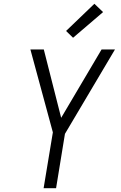

<svg xmlns="http://www.w3.org/2000/svg" viewBox="-20 -997 640 1017"><path d="M211 0 260 -296 141 -735H212L304 -373L518 -735H589L324 -288L277 0ZM367 -797 330 -833 480 -977 526 -933Z"/></svg>

Font: Iosevka Light Extended
Style: Italic
Weight: 300
Width: 7
Italic angle: -9°
Monospace: yes
Designer: Belleve Invis
Foundry: Belleve Invis
Version: Version 32.5.0; ttfautohint (v1.8.4)